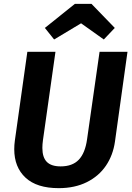

<svg xmlns="http://www.w3.org/2000/svg" viewBox="-20 -961 685 997"><path d="M577 -226Q567 -155 530 -100.5Q493 -46 430.5 -15Q368 16 285 16Q171 16 112.5 -38.5Q54 -93 54 -186Q54 -208 57 -230L122 -692H268L203 -233Q200 -211 200 -193Q200 -144 223 -120.5Q246 -97 295 -97Q356 -97 389 -131.5Q422 -166 432 -237L497 -692H642ZM213 -816 369 -941H455L576 -816L519 -756L401 -840L261 -756Z"/></svg>

Font: Fira Sans SemiBold
Style: Italic
Weight: 600
Italic angle: -8°
Designer: bBox Type GmbH & Carrois Corporate GbR & Edenspiekermann AG
Foundry: bBox Type GmbH & Carrois Corporate GbR & Edenspiekermann AG
Version: Version 4.301